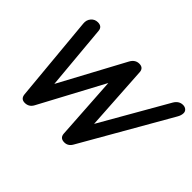

<svg xmlns="http://www.w3.org/2000/svg" viewBox="-137 -941 1202 1202"><g transform="rotate(45 464.0 -340.0)"><path d="M179 6Q143 6 140 -33L87 -604Q84 -634 101.5 -654.5Q119 -675 146 -675Q184 -675 187 -640L226 -209L457 -638Q477 -675 513 -675Q549 -675 552 -640L579 -208L833 -651Q854 -686 889 -686Q906 -686 917 -676.5Q928 -667 928 -652Q928 -632 915 -610L580 -26Q562 6 529 6Q491 6 488 -30L461 -452L234 -28Q216 6 179 6Z"/></g></svg>

Font: Comic Neue
Style: Bold Italic
Weight: 700
Italic angle: -12°
Designer: Craig Rozynski
Foundry: Craig Rozynski
Version: Version 2.003